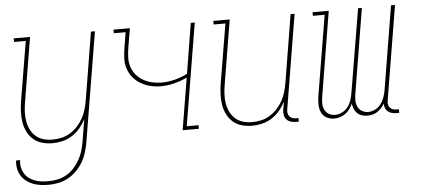

<svg xmlns="http://www.w3.org/2000/svg" viewBox="-50 -637 2100 958"><g transform="rotate(-5 1000.0 -158.5)"><path d="M159 213Q139 213 118.5 210.5Q98 208 80 201Q62 194 46.5 182.5Q31 171 21 154.5Q11 138 7 118Q3 98 6 78H26Q23 96 26.5 113Q30 130 38.5 144.5Q47 159 60.5 169Q74 179 90 185Q106 191 123.5 193Q141 195 159 195Q182 195 205 190Q228 185 249 173Q270 161 286.5 142.5Q303 124 315 103Q327 82 333.5 60Q340 38 344 15L363 -98Q351 -75 333.5 -54Q316 -33 293 -18.5Q270 -4 244.5 2Q219 8 194 8Q168 8 143 1Q118 -6 99.5 -22Q81 -38 69.5 -61Q58 -84 54 -109Q50 -134 51 -160.5Q52 -187 56 -213L106 -512H47V-530H129L76 -210Q72 -187 70.5 -163Q69 -139 72.5 -116.5Q76 -94 85.5 -73.5Q95 -53 111.5 -38Q128 -23 150 -16.5Q172 -10 196 -10Q218 -10 241 -15Q264 -20 284.5 -32.5Q305 -45 321.5 -63Q338 -81 349.5 -101.5Q361 -122 367.5 -144Q374 -166 378 -189L434 -530H454L363 18Q359 43 351.5 67.5Q344 92 331 114.5Q318 137 299 156.5Q280 176 257 189Q234 202 209 207.5Q184 213 159 213Z M847 0 890 -260Q859 -245 825.5 -236.5Q792 -228 758 -228Q731 -228 705 -234.5Q679 -241 657 -254Q635 -267 619 -286.5Q603 -306 595 -331Q587 -356 588 -383.5Q589 -411 594 -438L606 -512H547V-530H629L613 -435Q609 -410 608 -385.5Q607 -361 614.5 -338Q622 -315 637 -297.5Q652 -280 672 -268.5Q692 -257 715.5 -251.5Q739 -246 764 -246Q796 -246 829 -254.5Q862 -263 893 -278L934 -530H954L869 -18H928V0Z M1194 8Q1168 8 1143 1Q1118 -6 1099.5 -22Q1081 -38 1069.5 -61Q1058 -84 1054 -109Q1050 -134 1051 -160.5Q1052 -187 1056 -213L1106 -512H1047V-530H1129L1076 -210Q1072 -187 1070.5 -163Q1069 -139 1072.5 -116.5Q1076 -94 1085.5 -73.5Q1095 -53 1111.5 -38Q1128 -23 1150 -16.5Q1172 -10 1196 -10Q1218 -10 1241 -15Q1264 -20 1284.5 -32.5Q1305 -45 1321.5 -63Q1338 -81 1349.5 -101.5Q1361 -122 1367.5 -144Q1374 -166 1378 -189L1434 -530H1454L1376 -59Q1374 -49 1375.5 -39.5Q1377 -30 1383 -23Q1389 -16 1398 -13Q1407 -10 1417 -10H1428V8H1414Q1400 8 1387.5 4Q1375 0 1366.5 -9.5Q1358 -19 1356 -32Q1354 -45 1356 -59L1363 -98Q1351 -75 1333.5 -54Q1316 -33 1293 -18.5Q1270 -4 1244.5 2Q1219 8 1194 8Z M1606 8Q1585 8 1567.5 -1.5Q1550 -11 1542 -28.5Q1534 -46 1533.5 -67Q1533 -88 1536 -108L1603 -512H1544V-530H1625L1555 -105Q1552 -88 1552.5 -71Q1553 -54 1560 -40Q1567 -26 1581 -18Q1595 -10 1612 -10Q1630 -10 1647.5 -19Q1665 -28 1676.5 -43.5Q1688 -59 1693.5 -76.5Q1699 -94 1702 -112L1772 -530H1791L1721 -105Q1718 -88 1718.5 -71Q1719 -54 1726 -40Q1733 -26 1747 -18Q1761 -10 1778 -10Q1796 -10 1813 -19Q1830 -28 1841.5 -43.5Q1853 -59 1859 -76.5Q1865 -94 1868 -112L1937 -530H1957L1879 -59Q1877 -49 1878.5 -39.5Q1880 -30 1886 -23Q1892 -16 1901 -13Q1910 -10 1920 -10H1931V8H1917Q1905 8 1894 5Q1883 2 1874.5 -5Q1866 -12 1862 -22.5Q1858 -33 1858 -45Q1858 -45 1858 -45Q1858 -45 1858 -45Q1851 -33 1842 -23Q1833 -13 1821.5 -5.5Q1810 2 1797 5Q1784 8 1772 8Q1757 8 1743.5 3.5Q1730 -1 1720.5 -10.5Q1711 -20 1706 -32.5Q1701 -45 1699 -59Q1693 -45 1684 -32.5Q1675 -20 1662.5 -10.5Q1650 -1 1635 3.5Q1620 8 1606 8Z"/></g></svg>

Font: Iosevka Slab Thin
Style: Italic
Weight: 100
Italic angle: -9°
Monospace: yes
Designer: Belleve Invis
Foundry: Belleve Invis
Version: Version 11.1.1; ttfautohint (v1.8.3)